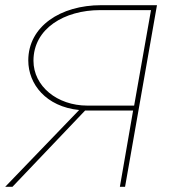

<svg xmlns="http://www.w3.org/2000/svg" viewBox="-26 -720 658 740"><path d="M436 0H456L579 -700H364C207 -700 83 -618 83 -487C83 -396 151 -309 279 -296L-6 0H22L302 -294H314H487ZM103 -486C103 -610 222 -681 360 -681H556L491 -313H311C194 -313 103 -388 103 -486Z"/></svg>

Font: Fixel Display 20240404 Thin
Style: Italic
Weight: 100
Italic angle: -10°
Designer: AlfaBravo + MacPaw
Foundry: Kyrylo Tkachov, Marchela Mozhyna, Serhii Makarenko, Maria Weinstein, Zakhar Kryvoshyya
Version: Version 1.211;Glyphs 3.2 (3225)